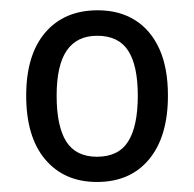

<svg xmlns="http://www.w3.org/2000/svg" viewBox="-20 -743 383 379"><path d="M311.5 -554.2Q311.5 -473.6 274.4 -428.7Q237.3 -383.8 171.4 -383.8Q106.9 -383.8 69.3 -428.2Q31.7 -472.7 31.7 -554.2Q31.7 -634.8 69.3 -678.7Q106.9 -722.7 172.9 -722.7Q215.8 -722.7 246.8 -703.1Q277.8 -683.6 294.7 -646.2Q311.5 -608.9 311.5 -554.2ZM91.8 -554.2Q91.8 -493.7 110.8 -463.6Q129.9 -433.6 171.4 -433.6Q213.9 -433.6 232.9 -463.6Q252 -493.7 252 -554.2Q252 -613.8 232.9 -643.1Q213.9 -672.4 171.9 -672.4Q131.8 -672.4 111.8 -643.3Q91.8 -614.3 91.8 -554.2Z"/></svg>

Font: Open Sans SemiCondensed
Style: Regular
Weight: 400
Width: 4
Designer: Monotype Design Team
Foundry: Monotype Imaging Inc.
Version: Version 3.000